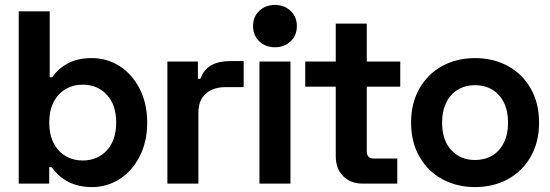

<svg xmlns="http://www.w3.org/2000/svg" viewBox="-20 -746 2236 780"><path d="M182 -700V-432H192Q216 -467 255.5 -488.5Q295 -510 354 -510Q414 -510 465 -478Q516 -446 547 -386Q578 -326 578 -248Q578 -170 547 -110Q516 -50 465 -18Q414 14 354 14Q247 14 190 -67H180V0H56V-700ZM316 -402Q277 -402 246 -383.5Q215 -365 197.5 -330.5Q180 -296 180 -248Q180 -200 197.5 -165.5Q215 -131 246 -112.5Q277 -94 316 -94Q376 -94 414 -135Q452 -176 452 -248Q452 -320 414 -361Q376 -402 316 -402Z M784 -426H794Q808 -464 838.5 -481Q869 -498 918 -498H970V-392H896Q846 -392 816 -365.5Q786 -339 786 -288V0H660V-496H784Z M1160 0H1034V-496H1160ZM1008 -640Q1008 -678 1033.5 -702Q1059 -726 1097 -726Q1135 -726 1160.5 -702Q1186 -678 1186 -640Q1186 -602 1160.5 -578Q1135 -554 1097 -554Q1059 -554 1033.5 -578Q1008 -602 1008 -640Z M1220 -496H1344V-650H1470V-496H1606V-394H1470V-132Q1470 -102 1498 -102H1594V0H1454Q1404 0 1374 -30.5Q1344 -61 1344 -112V-394H1220Z M1650 -248Q1650 -327 1684 -386.5Q1718 -446 1777 -478Q1836 -510 1910 -510Q1984 -510 2043 -478Q2102 -446 2136 -386.5Q2170 -327 2170 -248Q2170 -169 2136 -109.5Q2102 -50 2043 -18Q1984 14 1910 14Q1836 14 1777 -18Q1718 -50 1684 -109.5Q1650 -169 1650 -248ZM1776 -248Q1776 -177 1813 -136.5Q1850 -96 1910 -96Q1949 -96 1979.5 -114Q2010 -132 2027 -166.5Q2044 -201 2044 -248Q2044 -295 2027 -329.5Q2010 -364 1979.5 -382Q1949 -400 1910 -400Q1871 -400 1840.5 -382Q1810 -364 1793 -329.5Q1776 -295 1776 -248Z"/></svg>

Font: Space Grotesk Variable
Style: Regular
Weight: 400
Designer: Florian Karsten (Space Grotesk), Colophon Foundry (Space Mono)
Foundry: Florian Karsten
Version: Version 1.106